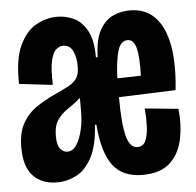

<svg xmlns="http://www.w3.org/2000/svg" viewBox="-45 -584 652 640"><g transform="rotate(-5 281.5 -264.0)"><path d="M122 11Q70 11 41 -20Q12 -51 12 -115Q12 -166 30.5 -197.5Q49 -229 78.5 -248.5Q108 -268 141 -283Q170 -296 188 -306Q206 -316 214.5 -330Q223 -344 223 -369Q223 -398 213 -419.5Q203 -441 180 -441Q169 -441 157.5 -432Q146 -423 139.5 -396Q133 -369 135 -314L23 -327Q21 -409 42.5 -455Q64 -501 98 -520Q132 -539 169 -539Q198 -539 224.5 -526.5Q251 -514 268.5 -482.5Q286 -451 286 -393H292Q293 -450 310.5 -482Q328 -514 354.5 -526.5Q381 -539 411 -539Q456 -539 484.5 -516Q513 -493 527.5 -453.5Q542 -414 544.5 -364Q547 -314 541 -261L351 -254Q351 -163 362 -123Q373 -83 398 -83Q418 -83 426 -102Q434 -121 435 -150.5Q436 -180 433 -209L545 -198Q551 -144 541 -96Q531 -48 499 -18.5Q467 11 407 11Q340 11 307.5 -33Q275 -77 268 -169H263Q259 -100 238 -60.5Q217 -21 186 -5Q155 11 122 11ZM396 -441Q372 -441 362.5 -407Q353 -373 351 -317L430 -319Q432 -380 424.5 -410.5Q417 -441 396 -441ZM164 -88Q183 -88 195.5 -108Q208 -128 214.5 -157Q221 -186 221 -214V-263Q202 -246 181 -232.5Q160 -219 145 -199Q130 -179 130 -143Q130 -112 140.5 -100Q151 -88 164 -88Z"/></g></svg>

Font: Bricolage Grotesque 96pt Condensed SemiBold
Style: Regular
Weight: 600
Width: 3
Designer: Mathieu Triay
Foundry: Atelier Triay
Version: Version 1.001; ttfautohint (v1.8.4.7-5d5b);gftools[0.9.33.de